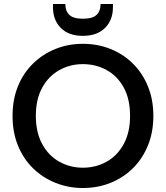

<svg xmlns="http://www.w3.org/2000/svg" viewBox="-20 -932 833 964"><path d="M396 12Q323 12 258.5 -14Q194 -40 145.5 -87.5Q97 -135 70 -201.5Q43 -268 43 -350Q43 -432 70 -498.5Q97 -565 145.5 -612.5Q194 -660 258 -686Q322 -712 396 -712Q470 -712 534 -686.5Q598 -661 646.5 -613.5Q695 -566 722.5 -499Q750 -432 750 -350Q750 -268 722.5 -201Q695 -134 646.5 -86.5Q598 -39 534 -13.5Q470 12 396 12ZM396 -90Q461 -90 515 -120Q569 -150 601 -208.5Q633 -267 633 -350Q633 -435 601 -493Q569 -551 515 -580.5Q461 -610 396 -610Q332 -610 278 -580Q224 -550 192 -492Q160 -434 160 -350Q160 -267 192 -208.5Q224 -150 278 -120Q332 -90 396 -90ZM396 -752Q325 -752 285.5 -791.5Q246 -831 246 -896V-912H308Q308 -877 328 -857.5Q348 -838 396 -838Q445 -838 465 -857.5Q485 -877 485 -912H547V-895Q547 -831 507 -791.5Q467 -752 396 -752Z"/></svg>

Font: Rethink Sans SemiBold
Style: Regular
Weight: 600
Designer: The Rethink Sans project authors (Hans Thiessen). DM Sans designed by Colophon Foundry.
Foundry: Rethink Communications LLC
Version: Version 1.001